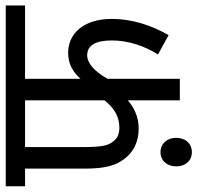

<svg xmlns="http://www.w3.org/2000/svg" viewBox="-30 -632 705 686"><g transform="rotate(-90 323.0 -289.5)"><path d="M384 -553H646V-622H0V-553H63V-342C63 -266 74 -227 101 -194C122 -168 156 -147 206 -147C249 -147 282 -164 307 -186V0H384V-258C410 -305 440 -331 468 -331C504 -331 521 -300 521 -243C521 -184 501 -126 471 -78L540 -40C577 -105 598 -174 598 -243C598 -343 546 -399 477 -399C439 -399 410 -384 384 -355ZM140 -553H307V-269C282 -238 252 -216 210 -216C190 -216 173 -221 161 -237C145 -256 140 -279 140 -349ZM71 -13C71 20 91 43 122 43C153 43 173 20 173 -13C173 -45 153 -69 122 -69C91 -69 71 -45 71 -13Z"/></g></svg>

Font: Noto Sans Condensed
Style: Italic
Weight: 400
Width: 3
Italic angle: -12°
Designer: Monotype Design Team
Foundry: Monotype Imaging Inc.
Version: Version 2.013